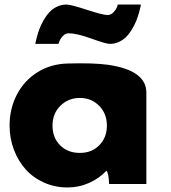

<svg xmlns="http://www.w3.org/2000/svg" viewBox="-20 -806 750 841"><path d="M134.8 -613.8Q135.3 -617.2 136.5 -623.5Q137.7 -629.9 142.6 -647.7Q147.5 -665.5 153.8 -681.9Q160.2 -698.2 171.4 -718Q182.6 -737.8 195.8 -752.2Q209 -766.6 228.8 -776.4Q248.5 -786.1 271 -786.1Q290 -786.1 360.1 -763.2Q430.2 -740.2 451.2 -740.2Q465.3 -740.2 476.6 -751.7Q487.8 -763.2 492.2 -774.4L496.1 -786.1H597.2Q596.7 -782.7 595.5 -776.4Q594.2 -770 589.4 -752.2Q584.5 -734.4 578.1 -718Q571.8 -701.7 560.5 -681.9Q549.3 -662.1 536.1 -647.7Q522.9 -633.3 503.2 -623.5Q483.4 -613.8 460.9 -613.8Q444.3 -613.8 380.1 -637Q315.9 -660.2 280.8 -660.2Q266.6 -660.2 255.4 -648.4Q244.1 -636.7 240.2 -625L235.8 -613.8ZM22 -255.9Q22 -330.1 54 -391.6Q85.9 -453.1 144 -489.5Q202.1 -525.9 275.9 -527.8Q390.1 -531.2 454.6 -522Q620.6 -497.6 621.1 -400.9V0H458Q455.6 -52.2 445.8 -58.1Q416 -25.4 371.1 -5.1Q326.2 15.1 275.9 15.1Q220.7 15.1 173.1 -6.1Q125.5 -27.3 92.5 -64Q59.6 -100.6 40.8 -150.4Q22 -200.2 22 -255.9ZM330.1 -136.2Q381.8 -136.2 415 -169.9Q448.2 -203.6 448.2 -255.9Q448.2 -308.6 414.1 -342.8Q379.9 -377 330.1 -377Q279.3 -377 244.6 -342.8Q210 -308.6 210 -255.9Q210 -203.1 243.2 -169.7Q276.4 -136.2 330.1 -136.2Z"/></svg>

Font: Hussar Preview
Style: Bold
Weight: 700
Foundry: Cannot Into Space Fonts, PlusOne Fonts
Version: Version 2.29RC2 "Millennial"